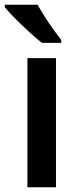

<svg xmlns="http://www.w3.org/2000/svg" viewBox="-41 -879 329 806"><path d="M194 -93H74V-635H194ZM117 -859Q129 -837 146.5 -809.5Q164 -782 183 -755.5Q202 -729 216 -711V-699H135Q113 -716 82 -744.5Q51 -773 22.5 -801.5Q-6 -830 -21 -849V-859Z"/></svg>

Font: Noto Sans Telugu UI SemiCondensed SemiBold
Style: Regular
Weight: 600
Width: 4
Designer: Jelle Bosma - Monotype Design Team
Foundry: Monotype Imaging Inc.
Version: Version 2.005; ttfautohint (v1.8.4.7-5d5b)